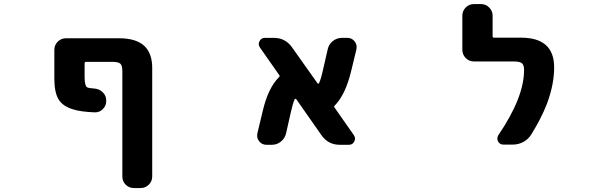

<svg xmlns="http://www.w3.org/2000/svg" viewBox="-20 -737 3040 954"><path d="M645.5 197.3Q621.1 197.3 604.5 180.7Q587.9 164.1 587.9 139.6V-382.8Q587.9 -411.1 578.1 -420.4Q568.4 -429.7 537.1 -429.7H408.2Q400.4 -429.7 400.4 -421.9V-355.5Q400.4 -311.5 412.1 -303.7Q418.9 -298.8 450.2 -296.9Q473.6 -294.9 490.7 -278.3Q507.8 -261.7 507.8 -238.3V-235.4Q507.8 -210.9 490.2 -194.3Q474.6 -178.7 453.1 -178.7Q451.2 -178.7 450.2 -178.7Q380.9 -181.6 343.8 -193.4Q291 -209 270.5 -244.1Q250 -278.3 250 -347.7V-489.3Q250 -513.7 267.1 -530.3Q284.2 -546.9 307.6 -546.9H572.3Q659.2 -546.9 700.2 -505.9Q736.3 -468.8 736.3 -399.4V139.6Q736.3 164.1 719.2 180.7Q702.1 197.3 678.7 197.3Z M1668 -17.6Q1610.4 -17.6 1577.1 -65.4L1452.1 -244.1Q1450.2 -246.1 1447.8 -246.1Q1445.3 -246.1 1444.3 -244.1Q1434.6 -222.7 1423.8 -173.8L1401.4 -74.2Q1395.5 -49.8 1376 -33.7Q1356.4 -17.6 1331.1 -17.6H1303.7Q1281.2 -17.6 1267.6 -35.2Q1257.8 -47.9 1257.8 -62.5Q1257.8 -68.4 1258.8 -74.2L1285.2 -184.6Q1312.5 -300.8 1366.2 -353.5Q1372.1 -358.4 1367.2 -364.3L1271.5 -501Q1265.6 -509.8 1265.6 -518.6Q1265.6 -525.4 1269.5 -532.2Q1277.3 -548.8 1295.9 -548.8H1340.8Q1398.4 -548.8 1431.6 -501L1557.6 -323.2Q1559.6 -321.3 1562 -321.3Q1564.5 -321.3 1565.4 -324.2Q1575.2 -344.7 1585.9 -394.5L1608.4 -492.2Q1613.3 -516.6 1633.3 -532.7Q1653.3 -548.8 1678.7 -548.8H1706.1Q1728.5 -548.8 1742.2 -531.2Q1752 -518.6 1752 -503.9Q1752 -498 1751 -492.2L1724.6 -382.8Q1696.3 -266.6 1643.6 -212.9Q1637.7 -208 1642.6 -202.1L1738.3 -65.4Q1744.1 -56.6 1744.1 -47.9Q1744.1 -41 1740.2 -34.2Q1732.4 -17.6 1713.9 -17.6Z M2480.5 -18.6Q2462.9 -18.6 2454.1 -35.2Q2451.2 -42 2451.2 -48.8Q2451.2 -57.6 2456.1 -65.4Q2584 -252.9 2584 -389.6Q2584 -414.1 2573.2 -422.9Q2562.5 -431.6 2533.2 -431.6H2335Q2310.5 -431.6 2293.9 -448.7Q2277.3 -465.8 2277.3 -489.3V-659.2Q2277.3 -682.6 2293.9 -699.7Q2310.5 -716.8 2335 -716.8H2370.1Q2393.6 -716.8 2410.6 -699.7Q2427.7 -682.6 2427.7 -659.2V-556.6Q2427.7 -549.8 2434.6 -549.8H2569.3Q2733.4 -549.8 2733.4 -402.3Q2733.4 -316.4 2697.3 -220.7Q2668.9 -147.5 2618.2 -66.4Q2603.5 -43.9 2579.6 -31.2Q2555.7 -18.6 2528.3 -18.6Z"/></svg>

Font: Rounded Mgen+ 2m bold
Style: Bold
Weight: 700
Designer: [Source Han Sans]
Ryoko NISHIZUKA  (kana & ideographs); Paul D. Hunt (Latin, Greek & Cyrillic); Wenlong ZHANG  (bopomofo
Version: Version 1.059.20150602